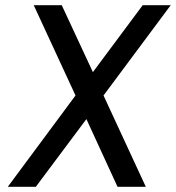

<svg xmlns="http://www.w3.org/2000/svg" viewBox="-20 -720 678 740"><path d="M530 -700 338 -442 218 -700H110L271 -352L10 0H118L313 -261L433 0H542L379 -352L638 -700Z"/></svg>

Font: Unageo
Style: Medium-Italic
Weight: 500
Designer: Richard Sepsi
Foundry: Richard Sepsi
Version: Version 2.000